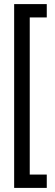

<svg xmlns="http://www.w3.org/2000/svg" viewBox="-20 -755 268 936"><path d="M125 -670V96H208V161H49V-735H208V-670Z"/></svg>

Font: Archivo Narrow
Style: Regular
Weight: 400
Designer: Hector Gatti
Foundry: Omnibus-Type
Version: Version 1.003